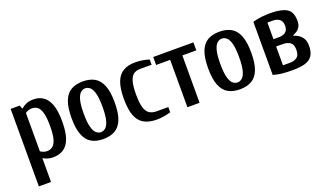

<svg xmlns="http://www.w3.org/2000/svg" viewBox="-67 -970 2799 1630"><g transform="rotate(-20 1333.0 -155.0)"><path d="M65 200V-500H147L158 -470H163Q180 -486 207 -498Q234 -510 272 -510Q323 -510 360.5 -485Q398 -460 419 -403.5Q440 -347 440 -250Q440 -153 419 -96.5Q398 -40 358.5 -15Q319 10 265 10Q238 10 215.5 3Q193 -4 175 -15V200ZM235 -57Q263 -57 284.5 -73.5Q306 -90 318 -131.5Q330 -173 330 -250Q330 -327 318 -369Q306 -411 284.5 -427Q263 -443 235 -443Q216 -443 201 -437Q186 -431 175 -423V-77Q184 -70 200 -63.5Q216 -57 235 -57Z M719 10Q655 10 612 -15Q569 -40 546.5 -97Q524 -154 524 -250Q524 -346 546.5 -403Q569 -460 612 -485Q655 -510 719 -510Q782 -510 825.5 -485Q869 -460 891.5 -403Q914 -346 914 -250Q914 -154 891.5 -97Q869 -40 825.5 -15Q782 10 719 10ZM719 -52Q742 -52 761.5 -69Q781 -86 792.5 -129Q804 -172 804 -250Q804 -329 792.5 -371.5Q781 -414 761.5 -431Q742 -448 719 -448Q696 -448 676.5 -431Q657 -414 645.5 -371.5Q634 -329 634 -250Q634 -172 645.5 -129Q657 -86 676.5 -69Q696 -52 719 -52Z M1202 10Q1133 10 1087.5 -15Q1042 -40 1019.5 -96.5Q997 -153 997 -250Q997 -347 1019 -403.5Q1041 -460 1084.5 -485Q1128 -510 1192 -510Q1227 -510 1261.5 -504Q1296 -498 1318 -490V-443H1212Q1179 -443 1155.5 -427Q1132 -411 1119.5 -369Q1107 -327 1107 -250Q1107 -173 1120 -131.5Q1133 -90 1158.5 -73.5Q1184 -57 1222 -57H1328V-10Q1306 -3 1271.5 3.5Q1237 10 1202 10Z M1480 0V-428H1353V-500H1716V-428H1590V0Z M1953 10Q1889 10 1846 -15Q1803 -40 1780.5 -97Q1758 -154 1758 -250Q1758 -346 1780.5 -403Q1803 -460 1846 -485Q1889 -510 1953 -510Q2016 -510 2059.5 -485Q2103 -460 2125.5 -403Q2148 -346 2148 -250Q2148 -154 2125.5 -97Q2103 -40 2059.5 -15Q2016 10 1953 10ZM1953 -52Q1976 -52 1995.5 -69Q2015 -86 2026.5 -129Q2038 -172 2038 -250Q2038 -329 2026.5 -371.5Q2015 -414 1995.5 -431Q1976 -448 1953 -448Q1930 -448 1910.5 -431Q1891 -414 1879.5 -371.5Q1868 -329 1868 -250Q1868 -172 1879.5 -129Q1891 -86 1910.5 -69Q1930 -52 1953 -52Z M2427 10Q2372 10 2332 5.5Q2292 1 2254 -10V-490Q2292 -501 2331 -505.5Q2370 -510 2417 -510Q2511 -510 2560 -481.5Q2609 -453 2609 -370Q2609 -338 2597.5 -317.5Q2586 -297 2568 -285.5Q2550 -274 2532 -267V-263Q2555 -257 2577.5 -242Q2600 -227 2614.5 -202.5Q2629 -178 2629 -140Q2629 -80 2606.5 -47.5Q2584 -15 2539.5 -2.5Q2495 10 2427 10ZM2364 -57H2427Q2465 -57 2490.5 -75Q2516 -93 2516 -143Q2516 -191 2490.5 -209Q2465 -227 2427 -227H2364ZM2364 -293H2417Q2449 -293 2472.5 -310Q2496 -327 2496 -367Q2496 -409 2471.5 -426Q2447 -443 2417 -443H2364Z"/></g></svg>

Font: Cuprum SemiBold
Style: Regular
Weight: 600
Designer: Jovanny Lemonad
Foundry: Jovanny Lemonad
Version: Version 3.000